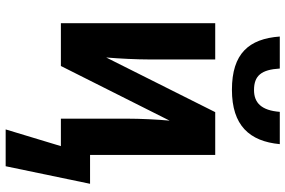

<svg xmlns="http://www.w3.org/2000/svg" viewBox="-185 -628 1008 678"><g transform="rotate(90 319.0 -289.0)"><path d="M297 -604C423 -604 479 -666 489 -773H375C370 -708 343 -682 298 -682C247 -682 226 -708 222 -773H109C117 -664 169 -604 297 -604ZM437 195H567L629 -103H527V-545H376L183 -160C187 -208 190 -267 190 -314V-545H62V0H213L406 -384C402 -342 399 -280 399 -233V0H496Z"/></g></svg>

Font: Noto Sans Display SemiCondensed
Style: Bold
Weight: 700
Width: 4
Designer: Monotype Design Team
Foundry: Monotype Imaging Inc.
Version: Version 1.900